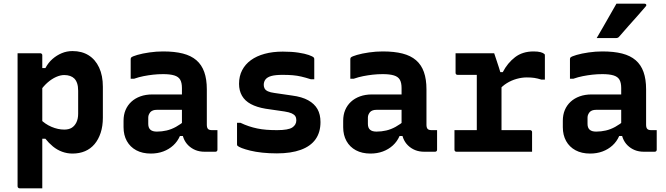

<svg xmlns="http://www.w3.org/2000/svg" viewBox="-20 -829 3640 1049"><path d="M76 -538Q98 -538 118 -538Q138 -538 158.5 -538Q179 -538 200 -538Q204 -538 206 -536.5Q208 -535 209.5 -533Q211 -531 211 -527Q211 -436 211 -345Q211 -254 211 -163Q211 -72 211 19Q211 110 211 200Q190 200 169.5 200Q149 200 129 200Q109 200 87 200Q84 200 81.5 198.5Q79 197 77.5 194.5Q76 192 76 189Q76 111 76 33Q76 -45 76 -124Q76 -203 76 -281Q76 -359 76 -437Q76 -465 76 -490Q76 -515 76 -538ZM376 -550Q427 -550 464 -527Q501 -504 521.5 -460Q542 -416 542 -355V-186Q542 -140 530 -103.5Q518 -67 496.5 -41.5Q475 -16 444.5 -3Q414 10 376 10Q347 10 319.5 0Q292 -10 269 -29Q246 -48 228 -71H199V-179Q226 -151 261.5 -136Q297 -121 331 -121Q356 -121 372 -131Q388 -141 397.5 -160.5Q407 -180 407 -208V-333Q407 -357 401.5 -373.5Q396 -390 386 -400Q377 -409 363 -414Q349 -419 331 -419Q310 -419 286.5 -408.5Q263 -398 241 -379Q219 -360 200 -333V-457H228Q244 -487 267 -507Q290 -527 317.5 -538.5Q345 -550 376 -550Z M1110 -341Q1110 -316 1110 -292.5Q1110 -269 1110 -244.5Q1110 -220 1110 -195.5Q1110 -171 1110 -148Q1110 -140 1111.5 -134Q1113 -128 1117 -124Q1120 -121 1125.5 -119.5Q1131 -118 1138 -118Q1141 -118 1143.5 -118Q1146 -118 1149 -118H1168Q1168 -91 1168 -64.5Q1168 -38 1168 -11Q1168 -6 1165 -3Q1162 0 1157 0Q1152 0 1132.5 0Q1113 0 1098 0Q1070 0 1048 -9Q1026 -18 1009 -34.5Q992 -51 983 -74Q974 -97 974 -126Q974 -157 974 -189Q974 -221 974 -252Q974 -269 974 -284.5Q974 -300 974 -316Q974 -332 974 -348Q974 -377 964.5 -393.5Q955 -410 932 -417Q909 -424 871 -424Q843 -424 816.5 -421Q790 -418 764.5 -413Q739 -408 713 -399H694Q694 -426 694 -453Q694 -480 694 -506Q694 -510 695 -512Q696 -514 697 -515Q703 -521 730.5 -529Q758 -537 796 -542.5Q834 -548 871 -548Q934 -548 979 -536.5Q1024 -525 1053 -500Q1082 -475 1096 -435.5Q1110 -396 1110 -341ZM790 -152Q790 -131 801.5 -120.5Q813 -110 837 -110Q864 -110 890 -116Q916 -122 941.5 -136Q967 -150 993 -172V-86H963Q950 -56 926.5 -34.5Q903 -13 872 -1.5Q841 10 804 10Q758 10 724.5 -8Q691 -26 673 -58.5Q655 -91 655 -134V-169Q655 -202 666 -228Q677 -254 697.5 -273Q718 -292 747 -302.5Q776 -313 812 -313Q847 -313 880.5 -313Q914 -313 944.5 -313Q975 -313 1002 -313Q1011 -313 1015.5 -297Q1020 -281 1021 -261.5Q1022 -242 1022 -229Q990 -229 960 -229Q930 -229 899.5 -229Q869 -229 837 -229Q825 -229 816.5 -226Q808 -223 802 -217Q797 -211 793.5 -203.5Q790 -196 790 -187Z M1494 -118Q1555 -118 1577 -132.5Q1599 -147 1599 -172Q1599 -185 1593.5 -194Q1588 -203 1574 -209.5Q1560 -216 1534 -220L1431 -235Q1383 -243 1350.5 -260.5Q1318 -278 1302 -306Q1286 -334 1286 -371Q1286 -413 1303 -445.5Q1320 -478 1351 -500.5Q1382 -523 1426 -535Q1470 -547 1525 -547Q1574 -547 1610 -541.5Q1646 -536 1667 -528.5Q1688 -521 1694 -515Q1695 -514 1695.5 -512.5Q1696 -511 1696.5 -510Q1697 -509 1697 -506Q1697 -479 1697 -451Q1697 -423 1697 -396H1678Q1650 -405 1626.5 -410.5Q1603 -416 1579 -418Q1555 -420 1524 -420Q1485 -420 1463 -414Q1441 -408 1431 -395.5Q1421 -383 1421 -365Q1421 -354 1426 -345Q1431 -336 1444 -330Q1457 -324 1480 -321L1576 -307Q1630 -300 1664 -281Q1698 -262 1714.5 -233Q1731 -204 1731 -162Q1731 -106 1704 -68Q1677 -30 1623.5 -10.5Q1570 9 1493 9Q1450 9 1413 5Q1376 1 1347.5 -6Q1319 -13 1301 -20Q1283 -27 1277 -33Q1276 -35 1275.5 -36.5Q1275 -38 1275 -40Q1275 -69 1275 -98.5Q1275 -128 1275 -158H1294Q1317 -147 1339.5 -139.5Q1362 -132 1386 -127Q1410 -122 1436.5 -120Q1463 -118 1494 -118Z M2310 -341Q2310 -316 2310 -292.5Q2310 -269 2310 -244.5Q2310 -220 2310 -195.5Q2310 -171 2310 -148Q2310 -140 2311.5 -134Q2313 -128 2317 -124Q2320 -121 2325.5 -119.5Q2331 -118 2338 -118Q2341 -118 2343.5 -118Q2346 -118 2349 -118H2368Q2368 -91 2368 -64.5Q2368 -38 2368 -11Q2368 -6 2365 -3Q2362 0 2357 0Q2352 0 2332.5 0Q2313 0 2298 0Q2270 0 2248 -9Q2226 -18 2209 -34.5Q2192 -51 2183 -74Q2174 -97 2174 -126Q2174 -157 2174 -189Q2174 -221 2174 -252Q2174 -269 2174 -284.5Q2174 -300 2174 -316Q2174 -332 2174 -348Q2174 -377 2164.5 -393.5Q2155 -410 2132 -417Q2109 -424 2071 -424Q2043 -424 2016.5 -421Q1990 -418 1964.5 -413Q1939 -408 1913 -399H1894Q1894 -426 1894 -453Q1894 -480 1894 -506Q1894 -510 1895 -512Q1896 -514 1897 -515Q1903 -521 1930.5 -529Q1958 -537 1996 -542.5Q2034 -548 2071 -548Q2134 -548 2179 -536.5Q2224 -525 2253 -500Q2282 -475 2296 -435.5Q2310 -396 2310 -341ZM1990 -152Q1990 -131 2001.5 -120.5Q2013 -110 2037 -110Q2064 -110 2090 -116Q2116 -122 2141.5 -136Q2167 -150 2193 -172V-86H2163Q2150 -56 2126.5 -34.5Q2103 -13 2072 -1.5Q2041 10 2004 10Q1958 10 1924.5 -8Q1891 -26 1873 -58.5Q1855 -91 1855 -134V-169Q1855 -202 1866 -228Q1877 -254 1897.5 -273Q1918 -292 1947 -302.5Q1976 -313 2012 -313Q2047 -313 2080.5 -313Q2114 -313 2144.5 -313Q2175 -313 2202 -313Q2211 -313 2215.5 -297Q2220 -281 2221 -261.5Q2222 -242 2222 -229Q2190 -229 2160 -229Q2130 -229 2099.5 -229Q2069 -229 2037 -229Q2025 -229 2016.5 -226Q2008 -223 2002 -217Q1997 -211 1993.5 -203.5Q1990 -196 1990 -187Z M2585 -66V-134Q2585 -151 2585 -167.5Q2585 -184 2585 -201.5Q2585 -219 2585 -235Q2585 -266 2585 -297Q2585 -328 2585 -359Q2585 -390 2585 -420H2566Q2545 -420 2522.5 -420Q2500 -420 2480 -420Q2475 -420 2472 -423Q2469 -426 2469 -431Q2469 -458 2469 -484.5Q2469 -511 2469 -538Q2480 -538 2495 -538Q2510 -538 2526.5 -538Q2543 -538 2561 -538Q2579 -538 2599 -538Q2619 -538 2639.5 -538Q2660 -538 2680 -538Q2680 -538 2684 -526Q2688 -514 2694 -496Q2700 -478 2706 -459.5Q2712 -441 2716 -426.5Q2720 -412 2720 -409Q2720 -367 2720 -324.5Q2720 -282 2720 -239Q2720 -196 2720 -152Q2720 -108 2720 -64ZM2691 -435H2727Q2753 -485 2794 -516.5Q2835 -548 2895 -548Q2919 -548 2933.5 -544Q2948 -540 2954 -534Q2956 -533 2956.5 -530.5Q2957 -528 2957 -524Q2957 -491 2957 -459Q2957 -427 2957 -394H2938Q2916 -401 2898.5 -403.5Q2881 -406 2858 -406Q2831 -406 2802.5 -398Q2774 -390 2749 -374.5Q2724 -359 2703 -334ZM2463 -118H2875Q2880 -118 2882 -116.5Q2884 -115 2885.5 -113Q2887 -111 2887 -107Q2887 -88 2887 -71Q2887 -54 2887 -36.5Q2887 -19 2887 0H2474Q2469 0 2466 -3Q2463 -6 2463 -11Q2463 -30 2463 -47.5Q2463 -65 2463 -82Q2463 -99 2463 -118Z M3510 -341Q3510 -316 3510 -292.5Q3510 -269 3510 -244.5Q3510 -220 3510 -195.5Q3510 -171 3510 -148Q3510 -140 3511.5 -134Q3513 -128 3517 -124Q3520 -121 3525.5 -119.5Q3531 -118 3538 -118Q3541 -118 3543.5 -118Q3546 -118 3549 -118H3568Q3568 -91 3568 -64.5Q3568 -38 3568 -11Q3568 -6 3565 -3Q3562 0 3557 0Q3552 0 3532.5 0Q3513 0 3498 0Q3470 0 3448 -9Q3426 -18 3409 -34.5Q3392 -51 3383 -74Q3374 -97 3374 -126Q3374 -157 3374 -189Q3374 -221 3374 -252Q3374 -269 3374 -284.5Q3374 -300 3374 -316Q3374 -332 3374 -348Q3374 -377 3364.5 -393.5Q3355 -410 3332 -417Q3309 -424 3271 -424Q3243 -424 3216.5 -421Q3190 -418 3164.5 -413Q3139 -408 3113 -399H3094Q3094 -426 3094 -453Q3094 -480 3094 -506Q3094 -510 3095 -512Q3096 -514 3097 -515Q3103 -521 3130.5 -529Q3158 -537 3196 -542.5Q3234 -548 3271 -548Q3334 -548 3379 -536.5Q3424 -525 3453 -500Q3482 -475 3496 -435.5Q3510 -396 3510 -341ZM3190 -152Q3190 -131 3201.5 -120.5Q3213 -110 3237 -110Q3264 -110 3290 -116Q3316 -122 3341.5 -136Q3367 -150 3393 -172V-86H3363Q3350 -56 3326.5 -34.5Q3303 -13 3272 -1.5Q3241 10 3204 10Q3158 10 3124.5 -8Q3091 -26 3073 -58.5Q3055 -91 3055 -134V-169Q3055 -202 3066 -228Q3077 -254 3097.5 -273Q3118 -292 3147 -302.5Q3176 -313 3212 -313Q3247 -313 3280.5 -313Q3314 -313 3344.5 -313Q3375 -313 3402 -313Q3411 -313 3415.5 -297Q3420 -281 3421 -261.5Q3422 -242 3422 -229Q3390 -229 3360 -229Q3330 -229 3299.5 -229Q3269 -229 3237 -229Q3225 -229 3216.5 -226Q3208 -223 3202 -217Q3197 -211 3193.5 -203.5Q3190 -196 3190 -187ZM3348 -809Q3391 -809 3425.5 -809Q3460 -809 3501 -809Q3508 -809 3510.5 -804Q3513 -799 3508 -794Q3484 -766 3461.5 -740.5Q3439 -715 3415.5 -689Q3392 -663 3363 -629Q3361 -626 3356.5 -623.5Q3352 -621 3346 -621Q3317 -621 3291.5 -621Q3266 -621 3240 -621Q3258 -652 3276 -683Q3294 -714 3312 -746Q3330 -778 3348 -809Z"/></svg>

Font: Recursive Monospace
Style: Bold
Weight: 700
Version: Version 1.047